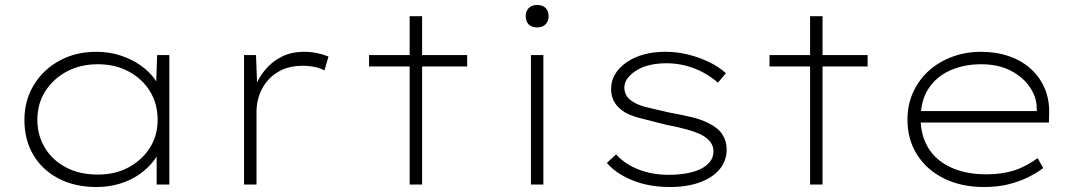

<svg xmlns="http://www.w3.org/2000/svg" viewBox="-20 -741 4320 771"><path d="M368 10Q280 10 214.5 -24.5Q149 -59 113.5 -119.5Q78 -180 78 -259Q78 -338 116 -400Q154 -462 219 -497.5Q284 -533 367 -533Q418 -533 463 -518.5Q508 -504 543 -479.5Q578 -455 600.5 -424.5Q623 -394 629 -363L606 -373L611 -520H660V0H609V-141L627 -163Q622 -128 598.5 -97Q575 -66 540.5 -41.5Q506 -17 461.5 -3.5Q417 10 368 10ZM373 -40Q443 -40 496.5 -69Q550 -98 581.5 -147Q613 -196 613 -260Q613 -324 582.5 -374Q552 -424 497.5 -453.5Q443 -483 373 -483Q302 -483 247.5 -453.5Q193 -424 161.5 -374Q130 -324 130 -260Q130 -198 160 -148Q190 -98 244.5 -69Q299 -40 373 -40Z M960 0V-520H1008L1013 -389L1000 -381Q1015 -424 1043 -458.5Q1071 -493 1110.5 -513Q1150 -533 1201 -533Q1229 -533 1254.5 -527.5Q1280 -522 1299 -514L1283 -458Q1263 -469 1239.5 -473Q1216 -477 1198 -477Q1149 -477 1114.5 -461.5Q1080 -446 1056.5 -419.5Q1033 -393 1021.5 -360Q1010 -327 1010 -292V0Z M1625 0V-676H1675V0ZM1462 -474V-520H1856V-474Z M2112 0V-520H2162V0ZM2137 -631Q2115 -631 2103 -643Q2091 -655 2091 -676Q2091 -696 2103 -708.5Q2115 -721 2137 -721Q2159 -721 2171 -709Q2183 -697 2183 -676Q2183 -656 2171 -643.5Q2159 -631 2137 -631Z M2670 10Q2586 10 2519.5 -17Q2453 -44 2417 -87L2454 -121Q2489 -82 2544 -60.5Q2599 -39 2665 -39Q2702 -39 2734.5 -44.5Q2767 -50 2791.5 -61.5Q2816 -73 2830.5 -91Q2845 -109 2845 -134Q2845 -174 2796 -200Q2774 -211 2738.5 -221Q2703 -231 2655 -240Q2592 -256 2547 -267.5Q2502 -279 2476 -299Q2455 -315 2444.5 -336Q2434 -357 2434 -384Q2434 -417 2450.5 -444Q2467 -471 2497 -491.5Q2527 -512 2566 -522.5Q2605 -533 2653 -533Q2697 -533 2741 -522.5Q2785 -512 2826 -492.5Q2867 -473 2895 -447L2863 -409Q2838 -431 2805.5 -449Q2773 -467 2735 -477Q2697 -487 2656 -487Q2623 -487 2592.5 -480.5Q2562 -474 2538.5 -460Q2515 -446 2501 -428Q2487 -410 2487 -388Q2488 -370 2496 -356.5Q2504 -343 2521 -333Q2541 -319 2578 -310Q2615 -301 2668 -289Q2719 -280 2759.5 -270Q2800 -260 2826 -246Q2863 -228 2880.5 -201.5Q2898 -175 2898 -141Q2898 -95 2869.5 -61Q2841 -27 2789.5 -8.5Q2738 10 2670 10Z M3233 0V-676H3283V0ZM3070 -474V-520H3464V-474Z M3931 10Q3840 10 3770.5 -24.5Q3701 -59 3662.5 -120Q3624 -181 3624 -261Q3624 -321 3647 -371Q3670 -421 3710 -457Q3750 -493 3804 -513Q3858 -533 3920 -533Q3981 -533 4032.5 -515Q4084 -497 4120.5 -463.5Q4157 -430 4176 -384Q4195 -338 4193 -282L4192 -249H3665V-295H4165L4144 -283L4143 -307Q4143 -349 4117 -389Q4091 -429 4041 -456Q3991 -483 3919 -483Q3854 -483 3798.5 -459.5Q3743 -436 3710 -387.5Q3677 -339 3677 -264Q3677 -197 3708 -146.5Q3739 -96 3799 -68.5Q3859 -41 3941 -41Q4001 -41 4049 -55.5Q4097 -70 4147 -106L4169 -66Q4141 -45 4106 -28Q4071 -11 4028 -0.5Q3985 10 3931 10Z"/></svg>

Font: Lexend Giga ExtraLight
Style: Regular
Weight: 250
Version: Version 1.007